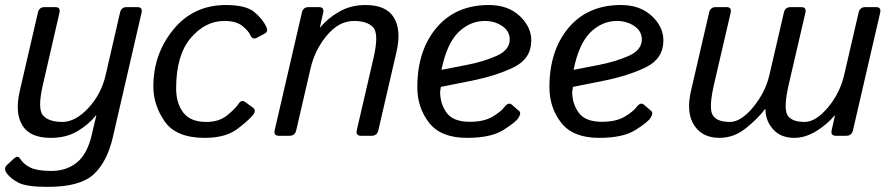

<svg xmlns="http://www.w3.org/2000/svg" viewBox="-27 -541 3528 765"><path d="M51.8 -178.7 124 -490.7Q128.9 -512.7 150.9 -512.7H192.9Q214.8 -512.7 210 -490.7L143.6 -202.1Q121.6 -106 144.8 -80.6Q168 -55.2 221.7 -55.2Q273.4 -55.2 325 -110.6Q376.5 -166 394 -242.2L451.2 -490.7Q456.1 -512.7 478 -512.7H520Q542 -512.7 537.1 -490.7L422.9 4.4Q399.9 104.5 345.7 154.1Q291.5 203.6 163.1 203.6Q79.6 203.6 47.9 187.5Q16.1 171.4 0 149.4Q-14.2 129.9 1 116.2L28.3 90.8Q43.9 76.7 52.7 90.8Q67.4 114.3 95.2 127.2Q123 140.1 178.2 140.1Q237.3 140.1 279.1 106.7Q320.8 73.2 338.9 -4.9Q350.1 -54.7 356.9 -80.6H355Q326.2 -44.9 281.7 -18.3Q237.3 8.3 175.3 8.3Q92.3 8.3 62 -41.7Q31.7 -91.8 51.8 -178.7Z M584 -196.3Q584 -325.7 663.8 -423.3Q743.7 -521 873 -521Q952.1 -521 985.8 -493.4Q1019.5 -465.8 1034.7 -432.6Q1042.5 -415 1027.8 -407.2L995.6 -390.1Q979 -381.3 969.7 -402.3Q962.9 -418 938.5 -437.7Q914.1 -457.5 866.7 -457.5Q790.5 -457.5 732.7 -389.2Q674.8 -320.8 674.8 -189Q674.8 -129.4 703.4 -92.3Q731.9 -55.2 795.4 -55.2Q845.7 -55.2 877.9 -81.3Q910.2 -107.4 923.8 -127.9Q935.1 -145 949.7 -134.8L980.5 -112.3Q994.6 -102.1 982.9 -85.4Q968.8 -65.9 920.9 -28.8Q873 8.3 789.1 8.3Q674.8 8.3 629.4 -56.9Q584 -122.1 584 -196.3Z M1084.5 0Q1062.5 0 1067.4 -22L1175.8 -490.7Q1180.7 -512.7 1202.6 -512.7H1243.7Q1265.6 -512.7 1260.7 -490.7L1247.6 -432.1H1249.5Q1278.3 -467.8 1324.5 -494.4Q1370.6 -521 1429.2 -521Q1512.2 -521 1542.5 -470.9Q1572.8 -420.9 1552.7 -334L1480.5 -22Q1475.6 0 1453.6 0H1411.6Q1389.6 0 1394.5 -22L1461.4 -310.5Q1483.4 -406.2 1460 -431.9Q1436.5 -457.5 1382.8 -457.5Q1324.2 -457.5 1276.1 -400.6Q1228 -343.8 1210.9 -270.5L1153.3 -22Q1148.4 0 1126.5 0Z M1635.7 -193.4Q1635.7 -339.8 1712.2 -430.4Q1788.6 -521 1920.9 -521Q1996.6 -521 2043.2 -477.8Q2089.8 -434.6 2089.8 -379.9Q2089.8 -307.6 2020.8 -273.4Q1951.7 -239.3 1849.6 -218.8L1729.5 -194.8Q1726.6 -176.3 1726.6 -175.3Q1726.6 -127 1752.9 -91.3Q1779.3 -55.7 1845.2 -55.7Q1901.4 -55.7 1935.5 -76.2Q1969.7 -96.7 1981.9 -113.3Q1999 -136.2 2012.7 -123.5L2041.5 -98.6Q2050.8 -90.3 2038.6 -71.3Q2027.3 -53.7 1978 -22.7Q1928.7 8.3 1833.5 8.3Q1729.5 8.3 1682.6 -52Q1635.7 -112.3 1635.7 -193.4ZM1731.9 -262.7 1832 -282.2Q1900.4 -295.4 1952.1 -318.6Q2003.9 -341.8 2003.9 -383.8Q2003.9 -417 1973.9 -437.3Q1943.8 -457.5 1904.8 -457.5Q1845.7 -457.5 1799.6 -412.6Q1753.4 -367.7 1731.9 -262.7Z M2162.1 -193.4Q2162.1 -339.8 2238.5 -430.4Q2314.9 -521 2447.3 -521Q2522.9 -521 2569.6 -477.8Q2616.2 -434.6 2616.2 -379.9Q2616.2 -307.6 2547.1 -273.4Q2478 -239.3 2376 -218.8L2255.9 -194.8Q2252.9 -176.3 2252.9 -175.3Q2252.9 -127 2279.3 -91.3Q2305.7 -55.7 2371.6 -55.7Q2427.7 -55.7 2461.9 -76.2Q2496.1 -96.7 2508.3 -113.3Q2525.4 -136.2 2539.1 -123.5L2567.9 -98.6Q2577.1 -90.3 2564.9 -71.3Q2553.7 -53.7 2504.4 -22.7Q2455.1 8.3 2359.9 8.3Q2255.9 8.3 2209 -52Q2162.1 -112.3 2162.1 -193.4ZM2258.3 -262.7 2358.4 -282.2Q2426.8 -295.4 2478.5 -318.6Q2530.3 -341.8 2530.3 -383.8Q2530.3 -417 2500.2 -437.3Q2470.2 -457.5 2431.2 -457.5Q2372.1 -457.5 2325.9 -412.6Q2279.8 -367.7 2258.3 -262.7Z M2726.1 -178.7 2798.3 -490.7Q2803.2 -512.7 2825.2 -512.7H2867.2Q2889.2 -512.7 2884.3 -490.7L2818.4 -207Q2796.4 -111.8 2812 -83.5Q2827.6 -55.2 2881.3 -55.2Q2925.3 -55.2 2973.9 -114Q3022.5 -172.9 3038.6 -242.2L3096.2 -490.7Q3101.1 -512.7 3123 -512.7H3165Q3187 -512.7 3182.1 -490.7L3116.2 -207Q3094.2 -111.8 3109.9 -83.5Q3125.5 -55.2 3179.2 -55.2Q3223.1 -55.2 3271.2 -112.1Q3319.3 -168.9 3336.4 -242.2L3394 -490.7Q3398.9 -512.7 3420.9 -512.7H3462.9Q3484.9 -512.7 3480 -490.7L3371.6 -22Q3366.7 0 3344.7 0H3303.7Q3281.7 0 3286.6 -22L3299.8 -80.6H3297.9Q3269 -45.4 3225.3 -18.6Q3181.6 8.3 3137.7 8.3Q3084 8.3 3053.5 -25.6Q3022.9 -59.6 3022.9 -106H3021Q2990.2 -65.9 2943.1 -28.8Q2896 8.3 2839.8 8.3Q2771.5 8.3 2738.8 -41.7Q2706.1 -91.8 2726.1 -178.7Z"/></svg>

Font: Istok Web
Style: Italic
Weight: 400
Italic angle: -13°
Designer: Andrey V. Panov
Foundry: Andrey V. Panov
Version: Version 1.0.2g